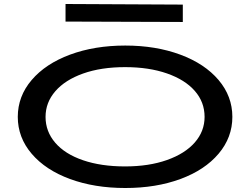

<svg xmlns="http://www.w3.org/2000/svg" viewBox="-20 -928 1251 961"><path d="M69 -343Q69 -446 138.5 -527.5Q208 -609 330.5 -654.5Q453 -700 607 -700Q760 -700 882.5 -654.5Q1005 -609 1074 -527.5Q1143 -446 1143 -343Q1143 -240 1074 -158.5Q1005 -77 883 -32Q761 13 607 13Q453 13 330.5 -32Q208 -77 138.5 -158.5Q69 -240 69 -343ZM1004 -343Q1004 -417 955 -473Q906 -529 815.5 -560.5Q725 -592 606 -592Q486 -592 396 -560Q306 -528 257 -471.5Q208 -415 208 -343Q208 -270 256.5 -213.5Q305 -157 395.5 -126Q486 -95 606 -95Q725 -95 815.5 -127Q906 -159 955 -215Q1004 -271 1004 -343ZM895 -818 308 -820V-908L895 -905Z"/></svg>

Font: BioRhyme Expanded
Style: Bold
Weight: 700
Width: 7
Designer: Aoife Mooney
Foundry: Aoife Mooney Type
Version: Version 1.000